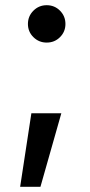

<svg xmlns="http://www.w3.org/2000/svg" viewBox="-20 -538 346 735"><path d="M57.1 177.2 100.1 -104.5H214.8L134.8 177.2ZM158.7 -375Q128.9 -375 107.9 -395.8Q86.9 -416.5 86.9 -446.3Q86.9 -476.1 107.9 -497.1Q128.9 -518.1 158.7 -518.1Q189 -518.1 209.7 -497.1Q230.5 -476.1 230.5 -446.3Q230.5 -416.5 209.7 -395.8Q189 -375 158.7 -375Z"/></svg>

Font: Inter 16pt Medium
Style: Regular
Weight: 500
Version: Version 4.001;git-66647c0bb